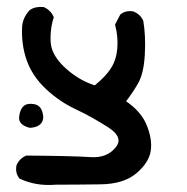

<svg xmlns="http://www.w3.org/2000/svg" viewBox="-20 -403 540 554"><path d="M141.1 129.9Q84.5 134.8 37.6 112.8L36.1 112.3L35.2 110.8Q23.9 96.2 27.3 75.2V74.7L27.8 73.7Q35.6 55.2 54.2 46.4L55.2 45.9H56.6Q189.5 46.9 240.7 50.3Q288.6 53.7 314 22Q315.4 20 316.9 18.1Q334 -8.3 293.5 -34.7Q245.1 -65.9 199.2 -87.4Q151.9 -109.4 112.8 -146Q73.2 -183.1 57.1 -229Q41 -274.4 43.9 -326.7Q45.9 -352.1 64.9 -373L65.4 -373.5L65.9 -374Q81.5 -384.8 105 -382.8H106L106.9 -382.3Q116.7 -377.9 123.5 -371.1Q130.4 -364.3 134.3 -355L135.3 -352.5L134.3 -350.6Q128.9 -333 127 -314.9Q125 -296.9 126.5 -278.3Q129.9 -242.2 168.9 -206.5Q207.5 -171.4 253.4 -156.7Q284.2 -181.6 299.8 -205.6Q315.4 -229.5 318.4 -262.7Q321.3 -296.4 312.5 -329.6L312 -331.5L313 -334L326.7 -360.4L327.6 -361.3L328.6 -362.3Q343.3 -373.5 364.3 -370.1H364.7L365.2 -369.6Q385.3 -361.8 393.1 -343.3L393.6 -342.3V-341.8Q397 -321.3 398.2 -297.6Q399.4 -273.9 397.9 -246.6Q396.5 -219.2 391.6 -198Q386.7 -176.8 377.9 -161.6Q362.8 -135.3 343.8 -110.8Q354.5 -103.5 363.5 -95.7Q372.6 -87.9 379.9 -79.3Q387.2 -70.8 393.1 -61.8Q398.9 -52.7 402.8 -43Q419.9 -2 415 32.2Q409.7 66.4 373.3 97.2Q336.9 127.9 270.5 128.9Q238.3 129.4 205.8 129.6Q173.3 129.9 141.1 129.9ZM65.9 -34.2Q32.7 -42.5 35.2 -65.9Q37.6 -86.9 47.4 -96.2Q57.6 -106 78.6 -102.5Q101.1 -98.6 104.5 -68.8Q105.5 -58.6 101.3 -51Q97.2 -43.5 88.6 -39.3Q80.1 -35.2 67.9 -34.2H66.9Z"/></svg>

Font: NaikaiFont
Style: SemiBold
Weight: 600
Version: Version 1.89